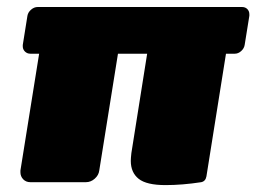

<svg xmlns="http://www.w3.org/2000/svg" viewBox="-20 -520 740 548"><path d="M316.7 -366.7 263.3 -33.3Q261.7 -20 250.4 -10Q239.2 0 225 0H66.7Q54.2 0 46.2 -8.3Q38.3 -16.7 38.3 -28.3V-33.3L91.7 -366.7H66.7Q57.5 -366.7 51.2 -372.9Q45 -379.2 45 -387.5V-391.7L58.3 -475Q60 -485 68.8 -492.5Q77.5 -500 87.5 -500H670.8Q680 -500 685.8 -494.2Q691.7 -488.3 691.7 -479.2V-475L678.3 -391.7Q676.7 -381.7 668.3 -374.2Q660 -366.7 650 -366.7H625L569.2 -16.7Q566.7 -2.5 554.2 0Q500 8.3 452.5 8.3Q398.3 8.3 375.8 -9.6Q353.3 -27.5 353.3 -60.8Q353.3 -68.3 355 -83.3L400 -366.7Z"/></svg>

Font: BoonTook Mon
Style: Italic
Weight: 400
Italic angle: -9°
Designer: Sungsit Sawaiwan
Foundry: FontUni
Version: Version 3.0